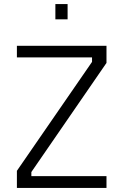

<svg xmlns="http://www.w3.org/2000/svg" viewBox="-20 -922 610 943"><path d="M63 -697H503V-613L134 -77V-57H503V1H63V-83L432 -618V-640H63ZM252 -902H312V-827H252Z"/></svg>

Font: Panefresco 250wt
Style: Regular
Weight: 300
Version: Version 1.000